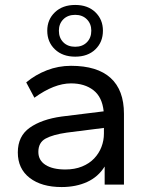

<svg xmlns="http://www.w3.org/2000/svg" viewBox="-20 -746 600 776"><path d="M229 10Q148 10 100 -27Q52 -64 52 -130Q52 -196 100.5 -230Q149 -264 229 -275L399 -296Q393 -354 357.5 -381.5Q322 -409 267 -409Q199 -409 119 -351L86 -413Q123 -444 169.5 -462Q216 -480 267 -480Q373 -480 427 -431Q481 -382 481 -286V0H403V-73Q377 -31 332 -10.5Q287 10 229 10ZM284 -517Q233 -517 202 -546.5Q171 -576 171 -622Q171 -667 202 -696.5Q233 -726 284 -726Q335 -726 365.5 -696.5Q396 -667 396 -622Q396 -576 365.5 -546.5Q335 -517 284 -517ZM244 -61Q282 -61 311.5 -73Q341 -85 360.5 -105.5Q380 -126 390 -152Q400 -178 400 -206V-229L250 -210Q194 -202 164.5 -186Q135 -170 135 -132Q135 -98 164 -79.5Q193 -61 244 -61ZM284 -557Q313 -557 331 -575Q349 -593 349 -622Q349 -650 331 -668Q313 -686 284 -686Q254 -686 236 -668Q218 -650 218 -622Q218 -593 236 -575Q254 -557 284 -557Z"/></svg>

Font: Celebes
Style: Regular
Weight: 400
Designer: Anugrah Pasau
Foundry: Lafontype
Version: Version 1.000; ttfautohint (v1.8.4)